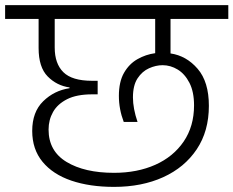

<svg xmlns="http://www.w3.org/2000/svg" viewBox="-49 -760 913 751"><path d="M397 -29Q302 -29 230 -53.5Q158 -78 117.5 -127Q77 -176 77 -248Q77 -322 120 -364Q163 -406 223 -415V-418Q173 -425 137.5 -461Q102 -497 102 -572V-686H-29V-740H844V-686H618V-551Q680 -542 724 -491Q768 -440 768 -346Q768 -247 720.5 -176Q673 -105 589.5 -67Q506 -29 397 -29ZM141 -253Q141 -169 211.5 -126.5Q282 -84 397 -84Q488 -84 558.5 -115.5Q629 -147 669.5 -206.5Q710 -266 710 -348Q710 -401 692 -436Q674 -471 646 -488Q618 -505 587 -505Q561 -505 534 -493Q507 -481 489 -453.5Q471 -426 471 -379Q471 -336 489 -283H435Q416 -333 416 -385Q416 -440 436 -475Q456 -510 488.5 -528.5Q521 -547 558 -552V-686H165V-574Q165 -511 199 -477.5Q233 -444 311 -444H333V-391H312Q251 -391 213.5 -372Q176 -353 158.5 -322Q141 -291 141 -253Z"/></svg>

Font: Poppins Light
Style: Regular
Weight: 300
Designer: Ninad Kale (Devanagari), Jonny Pinhorn (Latin)
Version: Version 5.002